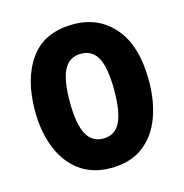

<svg xmlns="http://www.w3.org/2000/svg" viewBox="-89 -639 702 731"><g transform="rotate(-15 262.0 -273.0)"><path d="M486 -274Q486 -194 462 -129.5Q438 -65 388 -27.5Q338 10 261 10Q188 10 138 -27Q88 -64 62.5 -128.5Q37 -193 37 -274Q37 -402 93 -479Q149 -556 263 -556Q363 -556 424.5 -483.5Q486 -411 486 -274ZM174 -273Q174 -189 195 -147.5Q216 -106 262 -106Q308 -106 328.5 -147Q349 -188 349 -274Q349 -359 328.5 -399.5Q308 -440 262 -440Q216 -440 195 -400Q174 -360 174 -273Z"/></g></svg>

Font: Noto Sans Kannada Condensed
Style: Bold
Weight: 700
Width: 3
Designer: Jelle Bosma - Monotype Design Team
Foundry: Monotype Imaging Inc.
Version: Version 2.005; ttfautohint (v1.8.4.7-5d5b)